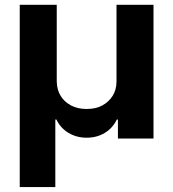

<svg xmlns="http://www.w3.org/2000/svg" viewBox="-20 -565 707 783"><path d="M205.6 197.8H60.5V-545.4H211.4V-232.4Q212.4 -198.2 227.1 -174.3Q241.7 -149.9 270 -134.8Q296.4 -120.6 333.5 -120.6Q370.6 -120.6 397 -134.8Q423.8 -149.4 439.5 -174.3Q455.1 -199.7 455.1 -232.4V-545.4H606V0H460.9V-77.6H456.5Q439.5 -42.5 407.2 -22.9Q374.5 -3.4 333.5 -3.4Q292.5 -3.4 259.8 -22.9Q227.1 -42 210 -77.6H205.6Z"/></svg>

Font: My Font
Style: Bold
Weight: 500
Designer: Rasmus Andersson
Foundry: rsms
Version: Version 0.001